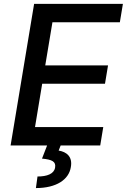

<svg xmlns="http://www.w3.org/2000/svg" viewBox="-20 -747 651 986"><path d="M34.4 0H221.9L195.7 67.5C247.5 72.4 268.5 82.7 262.8 114.3C257.1 146 221.6 159.4 172.6 159.4L164.4 218.8C269.5 218.8 333.8 175.4 343.8 111.2C353.7 57.5 321.7 32.7 281.2 26.3L291.5 0H494.7L510.3 -94.5H159.8L196.7 -317.1H519.2L534.8 -411.2H212.4L249.3 -632.8H595.5L611.2 -727.3H155.2Z"/></svg>

Font: Margiela Sans Medium
Style: Italic
Weight: 500
Italic angle: -9.39999°
Designer: Stefan Endress, Andreas Faust
Version: Version 1.100;FEAKit 1.0